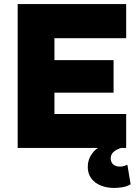

<svg xmlns="http://www.w3.org/2000/svg" viewBox="-20 -728 669 945"><path d="M67 0V-708H601V-540H248V-432H539V-272H248V-167H601V0ZM544 197Q484 197 448 169Q412 141 412 93Q412 58 432 29.5Q452 1 486 -12L580 -1Q557 5 541 18Q525 31 525 51Q525 71 537.5 81.5Q550 92 569 92Q580 92 589 89.5Q598 87 607 83L623 179Q604 190 582.5 193.5Q561 197 544 197Z"/></svg>

Font: Onest Black
Style: Regular
Weight: 900
Designer: Dmitri Voloshin, Andrey Kudryavtsev
Foundry: Dmitri Voloshin, Andrey Kudryavtsev
Version: Version 1.000;gftools[0.9.33]